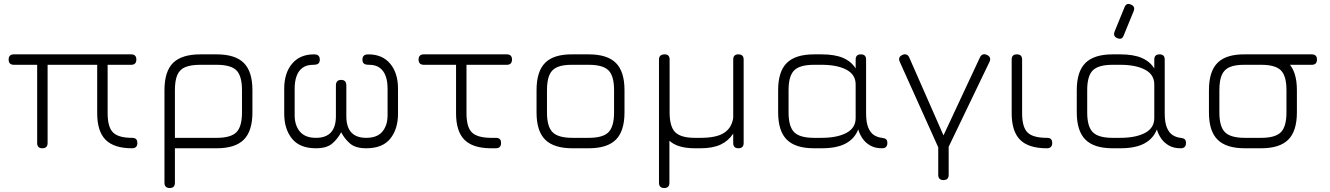

<svg xmlns="http://www.w3.org/2000/svg" viewBox="-20 -746 6690 966"><path d="M23.5 -446.5Q23.5 -472.5 50 -472.5H640Q666 -472.5 666 -446.5Q666 -420 640 -420H521.5V-176.5Q521.5 -106.5 548.8 -79.5Q576 -52.5 644 -52.5Q658.5 -52.5 664.8 -46Q671 -39.5 671 -26.5Q671 0 644 0Q554 0 511.5 -42.5Q469 -85 469 -176.5V-420H219.5V-26.5Q219.5 0 193 0Q167 0 167 -26.5V-420H50Q23.5 -420 23.5 -446.5Z M807.5 173.5V-292.5Q807.5 -387 851 -429.8Q894.5 -472.5 988 -472.5H1070Q1163.5 -472.5 1206.8 -429.2Q1250 -386 1250 -292.5V-180.5Q1250 -87 1206.8 -43.5Q1163.5 0 1070 0H860V173.5Q860 200 834 200Q807.5 200 807.5 173.5ZM860 -52.5H1070Q1141.5 -52.5 1169.5 -80.8Q1197.5 -109 1197.5 -180.5V-292.5Q1197.5 -364 1169.5 -392Q1141.5 -420 1070 -420H988Q940 -420 912 -408.2Q884 -396.5 872 -368.5Q860 -340.5 860 -292.5Z M1410 -174V-299.5Q1410 -378.5 1449.5 -425.5Q1489 -472.5 1559.5 -472.5Q1575.5 -472.5 1582.2 -465.8Q1589 -459 1589 -446Q1589 -433 1582 -426.5Q1575 -420 1556 -420Q1522 -420 1501.5 -404.5Q1481 -389 1471.8 -362.2Q1462.5 -335.5 1462.5 -301V-166Q1462.5 -115.5 1488.8 -84Q1515 -52.5 1570 -52.5Q1670 -52.5 1670 -161.5V-316Q1670 -344 1696.5 -344Q1722.5 -344 1722.5 -316V-161.5Q1722.5 -52.5 1822.5 -52.5Q1878 -52.5 1904 -84Q1930 -115.5 1930 -166V-301Q1930 -335.5 1920.8 -362.2Q1911.5 -389 1891 -404.5Q1870.5 -420 1837 -420Q1817.5 -420 1810.5 -426.5Q1803.5 -433 1803.5 -446Q1803.5 -459 1810.5 -465.8Q1817.5 -472.5 1833 -472.5Q1904 -472.5 1943.2 -425.5Q1982.5 -378.5 1982.5 -299.5V-174Q1982.5 -97 1943.8 -48.5Q1905 0 1822.5 0Q1769 0 1741.5 -23.5Q1714 -47 1696.5 -80.5Q1678.5 -46.5 1650.8 -23.2Q1623 0 1570 0Q1488 0 1449 -48.5Q1410 -97 1410 -174Z M2474 0Q2466 0 2461 0Q2456 0 2447.5 0Q2357.5 -1 2316 -43.5Q2274.5 -86 2274.5 -176.5V-446.5H2327V-176.5Q2327 -107.5 2353.5 -80.5Q2380 -53.5 2448 -52.5Q2454 -52.5 2460 -52.5Q2466 -52.5 2474 -52.5Q2488.5 -52.5 2494.8 -46Q2501 -39.5 2501 -26.5Q2501 0 2474 0ZM2112.5 -420Q2086 -420 2086 -446.5Q2086 -472.5 2112.5 -472.5H2530Q2556 -472.5 2556 -446.5Q2556 -420 2530 -420Z M2860 0Q2766.5 0 2723 -43.2Q2679.5 -86.5 2679.5 -179.5V-292.5Q2679.5 -387 2723 -430.2Q2766.5 -473.5 2860 -472.5H2942Q3035.5 -472.5 3078.8 -429.2Q3122 -386 3122 -292.5V-180.5Q3122 -87 3078.8 -43.5Q3035.5 0 2942 0ZM2732 -179.5Q2732 -109 2760.2 -80.8Q2788.5 -52.5 2860 -52.5H2942Q3013.5 -52.5 3041.5 -80.8Q3069.5 -109 3069.5 -180.5V-292.5Q3069.5 -364 3041.5 -392Q3013.5 -420 2942 -420H2860Q2812 -420.5 2784 -408.5Q2756 -396.5 2744 -368.5Q2732 -340.5 2732 -292.5Z M3295.5 173.5V-446.5Q3295.5 -471.5 3322.5 -472.5Q3349 -473.5 3349 -446.5V-180.5Q3349 -109 3377.2 -80.8Q3405.5 -52.5 3476.5 -52.5H3504.5Q3584.5 -52.5 3623 -77.5Q3661.5 -102.5 3669 -153V-446.5Q3669 -472.5 3695 -472.5Q3721.5 -472.5 3721.5 -446.5V-26.5Q3721.5 0 3695 0Q3669 0 3669 -26.5V-74Q3645.5 -37.5 3606 -18.8Q3566.5 0 3504.5 0H3476.5Q3388.5 0 3348 -38V173.5Q3348 200 3322 200Q3295.5 200 3295.5 173.5Z M3895 -180.5V-292.5Q3895 -386 3938.5 -429.2Q3982 -472.5 4075.5 -472.5H4113.5Q4180.5 -472.5 4222 -454.5Q4263.5 -436.5 4285 -401.5V-446.5Q4285 -472.5 4311.5 -472.5Q4337.5 -472.5 4337.5 -446.5V-176.5Q4337.5 -129.5 4348.8 -103.2Q4360 -77 4378.2 -65.8Q4396.5 -54.5 4417.5 -52.5Q4432 -51 4438.2 -45.2Q4444.5 -39.5 4444.5 -26.5Q4444.5 0 4417.5 0Q4382.5 0 4358.2 -14Q4334 -28 4319.2 -49.8Q4304.5 -71.5 4298 -95Q4280.5 -49 4235.8 -24.5Q4191 0 4113.5 0H4075.5Q3982 0 3938.5 -43.5Q3895 -87 3895 -180.5ZM3947.5 -180.5Q3947.5 -109 3975.8 -80.8Q4004 -52.5 4075.5 -52.5H4113.5Q4191.5 -52.5 4238.2 -77.2Q4285 -102 4285 -152V-321Q4285 -371 4238.2 -395.5Q4191.5 -420 4113.5 -420H4075.5Q4004 -420 3975.8 -392Q3947.5 -364 3947.5 -292.5Z M4727 160Q4700.5 160 4700.5 133.5V-49H4753V133.5Q4753 160 4727 160ZM4704.5 4 4506.5 -436Q4496.5 -459.5 4521 -470Q4532 -475 4541.2 -471.2Q4550.5 -467.5 4555 -456L4742.5 -29.5H4710.5L4910 -456.5Q4915.5 -468.5 4924.5 -471.8Q4933.5 -475 4945 -470Q4969.5 -459 4958.5 -435L4745 9Z M5247 0Q5155 0 5112.5 -42.5Q5070 -85 5070 -176.5V-446.5Q5070 -472.5 5096 -472.5Q5122.5 -472.5 5122.5 -446.5V-176.5Q5122.5 -106.5 5149.8 -79.5Q5177 -52.5 5247 -52.5Q5261.5 -52.5 5267.8 -46Q5274 -39.5 5274 -26.5Q5274 0 5247 0Z M5601.5 -554Q5579 -563 5587.5 -586.5L5637.5 -709Q5647 -733.5 5670 -723Q5692.5 -714 5684 -690.5L5633.5 -567.5Q5625 -544 5601.5 -554ZM5397.5 -180.5V-292.5Q5397.5 -386 5441 -429.2Q5484.5 -472.5 5578 -472.5H5616Q5683 -472.5 5724.5 -454.5Q5766 -436.5 5787.5 -401.5V-446.5Q5787.5 -472.5 5814 -472.5Q5840 -472.5 5840 -446.5V-176.5Q5840 -129.5 5851.2 -103.2Q5862.5 -77 5880.8 -65.8Q5899 -54.5 5920 -52.5Q5934.5 -51 5940.8 -45.2Q5947 -39.5 5947 -26.5Q5947 0 5920 0Q5885 0 5860.8 -14Q5836.5 -28 5821.8 -49.8Q5807 -71.5 5800.5 -95Q5783 -49 5738.2 -24.5Q5693.5 0 5616 0H5578Q5484.5 0 5441 -43.5Q5397.5 -87 5397.5 -180.5ZM5450 -180.5Q5450 -109 5478.2 -80.8Q5506.5 -52.5 5578 -52.5H5616Q5694 -52.5 5740.8 -77.2Q5787.5 -102 5787.5 -152V-321Q5787.5 -371 5740.8 -395.5Q5694 -420 5616 -420H5578Q5506.5 -420 5478.2 -392Q5450 -364 5450 -292.5Z M6277.5 -420Q6251 -420 6251 -446.5Q6251 -472.5 6277.5 -472.5H6580Q6606 -472.5 6606 -446.5Q6606 -420 6580 -420ZM6243 0Q6149.5 0 6106 -43.2Q6062.5 -86.5 6062.5 -179.5V-292.5Q6062.5 -387 6106 -430.2Q6149.5 -473.5 6243 -472.5H6325Q6418.5 -472.5 6461.8 -429.2Q6505 -386 6505 -292.5V-180.5Q6505 -87 6461.8 -43.5Q6418.5 0 6325 0ZM6115 -179.5Q6115 -109 6143.2 -80.8Q6171.5 -52.5 6243 -52.5H6325Q6396.5 -52.5 6424.5 -80.8Q6452.5 -109 6452.5 -180.5V-292.5Q6452.5 -364 6424.5 -392Q6396.5 -420 6325 -420H6243Q6195 -420.5 6167 -408.5Q6139 -396.5 6127 -368.5Q6115 -340.5 6115 -292.5Z"/></svg>

Font: Jura Light
Style: Regular
Weight: 400
Version: Version 5.106